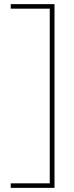

<svg xmlns="http://www.w3.org/2000/svg" viewBox="-20 -720 359 930"><path d="M32 190V168H231L221 176V-690L232 -678H32V-700H244V190Z"/></svg>

Font: Lexend Deca Thin
Style: Regular
Weight: 250
Designer: Bonnie Shaver-Troup, Thomas Jockin
Foundry: Lexend
Version: Version 1.007